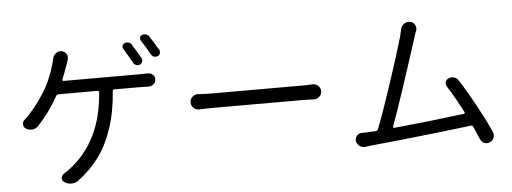

<svg xmlns="http://www.w3.org/2000/svg" viewBox="-54 -972 3107 1166"><g transform="rotate(-5 1500.0 -389.0)"><path d="M828.1 -678.7Q834 -668.9 830.1 -657.2Q826.2 -645.5 815.4 -640.6Q803.7 -635.7 792 -640.1Q780.3 -644.5 774.4 -655.3Q748 -703.1 723.6 -743.2Q716.8 -752 720.2 -763.2Q723.6 -774.4 733.4 -778.3Q745.1 -783.2 757.3 -779.8Q769.5 -776.4 776.4 -765.6Q801.8 -725.6 828.1 -678.7ZM337.9 -590.8Q336.9 -587.9 338.4 -585Q339.8 -582 343.8 -582H805.7Q832 -582 857.4 -583Q858.4 -583 859.4 -583Q875 -583 887.7 -572.3Q900.4 -561.5 900.4 -543.9Q900.4 -526.4 887.7 -514.6Q875 -502.9 858.4 -502.9Q858.4 -502.9 857.4 -502.9Q828.1 -503.9 805.7 -503.9H646.5Q636.7 -503.9 636.7 -494.1Q627.9 -369.1 594.2 -268.6Q560.5 -168 507.8 -97.2Q455.1 -26.4 378.9 30.3Q360.4 43 337.9 43Q337.9 43 336.9 43Q314.5 43 294.9 30.3Q285.2 23.4 282.7 13.7Q280.3 3.9 284.7 -5.9Q289.1 -15.6 298.8 -21.5Q317.4 -32.2 333 -44.9Q532.2 -195.3 553.7 -494.1Q553.7 -498 550.8 -501Q547.9 -503.9 543.9 -503.9H306.6Q296.9 -503.9 292 -495.1Q237.3 -396.5 165 -321.3Q150.4 -306.6 129.9 -304.7Q126 -304.7 123 -304.7Q106.4 -304.7 91.8 -313.5Q76.2 -322.3 76.2 -341.8Q76.2 -356.4 86.9 -366.2Q165 -438.5 230.5 -551.8Q263.7 -613.3 286.1 -692.4Q291 -708 293.9 -722.7Q297.9 -743.2 314.5 -754.9Q326.2 -763.7 340.8 -763.7Q344.7 -763.7 349.6 -762.7Q368.2 -758.8 377.9 -742.2Q382.8 -732.4 382.8 -721.7Q382.8 -714.8 380.9 -707Q375 -693.4 372.1 -682.6Q350.6 -620.1 337.9 -590.8ZM834 -783.2Q830.1 -790 830.1 -796.9Q830.1 -799.8 830.1 -803.7Q833 -814.5 843.8 -818.4Q850.6 -821.3 857.4 -821.3Q862.3 -821.3 867.2 -820.3Q878.9 -816.4 886.7 -805.7Q916 -760.7 939.5 -719.7Q943.4 -713.9 943.4 -707Q943.4 -703.1 941.4 -698.2Q938.5 -686.5 926.8 -681.6Q920.9 -679.7 914.1 -679.7Q909.2 -679.7 904.3 -680.7Q892.6 -685.5 886.7 -696.3Q858.4 -748 834 -783.2Z M1151.4 -337.9Q1149.4 -337.9 1148.4 -337.9Q1129.9 -337.9 1116.2 -350.6Q1101.6 -364.3 1101.6 -384.3Q1101.6 -404.3 1116.2 -418Q1129.9 -430.7 1148.4 -430.7Q1149.4 -430.7 1151.4 -430.7Q1199.2 -427.7 1241.2 -427.7H1789.1Q1819.3 -427.7 1847.7 -429.7Q1849.6 -429.7 1850.6 -429.7Q1869.1 -429.7 1882.8 -417Q1897.5 -403.3 1897.5 -383.8Q1897.5 -364.3 1882.8 -350.6Q1869.1 -337.9 1851.6 -337.9Q1849.6 -337.9 1847.7 -337.9Q1816.4 -339.8 1790 -339.8H1241.2Q1193.4 -339.8 1151.4 -337.9Z M2915 -45.9Q2918.9 -37.1 2918.9 -27.3Q2918.9 -19.5 2916 -10.7Q2909.2 6.8 2891.6 14.6Q2882.8 18.6 2874 18.6Q2866.2 18.6 2857.4 15.6Q2840.8 8.8 2833 -8.8Q2820.3 -40 2798.8 -87.9Q2794.9 -96.7 2785.2 -95.7Q2708 -85.9 2587.4 -72.3Q2466.8 -58.6 2351.6 -46.4Q2236.3 -34.2 2171.9 -28.3Q2157.2 -26.4 2135.7 -23.4Q2131.8 -23.4 2127.9 -23.4Q2113.3 -23.4 2100.6 -32.2Q2085 -43.9 2081.1 -63.5Q2081.1 -67.4 2081.1 -70.3Q2081.1 -84 2090.8 -95.7Q2102.5 -109.4 2121.1 -109.4Q2138.7 -110.4 2167 -111.3Q2183.6 -112.3 2207 -113.3Q2216.8 -114.3 2220.7 -123Q2258.8 -219.7 2318.4 -400.4Q2377.9 -581.1 2403.3 -669.9Q2410.2 -695.3 2414.1 -715.8Q2418 -736.3 2435.5 -748Q2448.2 -756.8 2461.9 -756.8Q2467.8 -756.8 2472.7 -755.9Q2492.2 -752 2501 -734.4Q2506.8 -724.6 2506.8 -714.8Q2506.8 -707 2503.9 -699.2Q2495.1 -676.8 2488.3 -653.3Q2364.3 -266.6 2313.5 -130.9Q2312.5 -127.9 2314.5 -125.5Q2316.4 -123 2319.3 -123Q2535.2 -143.6 2748 -170.9Q2752 -170.9 2753.4 -174.3Q2754.9 -177.7 2753.9 -180.7Q2702.1 -281.2 2661.1 -343.8Q2652.3 -356.4 2656.2 -372.1Q2660.2 -387.7 2674.8 -393.6Q2684.6 -398.4 2694.3 -398.4Q2701.2 -398.4 2708 -396.5Q2725.6 -391.6 2734.4 -377Q2780.3 -306.6 2831.5 -212.4Q2882.8 -118.2 2915 -45.9Z"/></g></svg>

Font: Gen Jyuu GothicX Regular
Style: Regular
Weight: 400
Designer: [Source Han Sans]
Ryoko NISHIZUKA  (kana & ideographs); Paul D. Hunt (Latin, Greek & Cyrillic); Wenlong ZHANG  (bopomofo
Version: Version 1.002.20150607